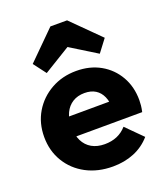

<svg xmlns="http://www.w3.org/2000/svg" viewBox="-139 -844 826 952"><g transform="rotate(-20 274.0 -368.5)"><path d="M293.5 11Q214.5 11 153.2 -21.5Q92 -54 57 -111.8Q22 -169.5 22 -243Q22 -316 56.2 -373.2Q90.5 -430.5 149.8 -463.8Q209 -497 282.5 -497Q354.5 -497 409.8 -465.8Q465 -434.5 496.5 -379.5Q528 -324.5 528 -254Q528 -240.5 526.5 -226Q525 -211.5 521 -193L102 -191.5V-296.5L456 -298L390 -253.5Q389 -295.5 376.8 -323.2Q364.5 -351 341.2 -365.5Q318 -380 283.5 -380Q247.5 -380 221 -363.5Q194.5 -347 180.2 -316.8Q166 -286.5 166 -244Q166 -201 181.2 -170.2Q196.5 -139.5 225 -123.2Q253.5 -107 293 -107Q329 -107 358 -119.2Q387 -131.5 409 -156.5L493 -72.5Q457 -31 406 -10Q355 11 293.5 11ZM142.5 -537 92.5 -603 238.5 -748H326.5L472.5 -603L422.5 -537L225 -659L341 -658.5Z"/></g></svg>

Font: Outfit Thin
Style: Regular
Weight: 100
Designer: Rodrigo Fuenzalida
Foundry: fragTYPE
Version: Version 1.100;gftools[0.9.27]